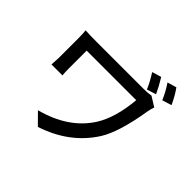

<svg xmlns="http://www.w3.org/2000/svg" viewBox="-212 -1107 1424 1424"><g transform="rotate(45 500.0 -395.0)"><path d="M866 -640Q856 -614 851 -584Q809 -326 736 -211Q608 -10 357 72L270 -16Q523 -82 640 -265Q715 -384 733 -584H213V-398Q213 -354 216 -327H101Q105 -381 105 -398V-611Q105 -653 101 -685Q145 -682 214 -682H712Q758 -682 789 -688ZM876 -862Q912 -813 944 -743L870 -720Q844 -782 804 -841ZM742 -837Q778 -779 806 -719L733 -696Q708 -755 669 -815Z"/></g></svg>

Font: Noto Sans S Chinese Medium
Style: Regular
Weight: 500
Designer: Ryoko NISHIZUKA  (kana & ideographs); Paul D. Hunt (Latin, Greek & Cyrillic); Wenlong ZHANG  (bopomofo); Sandoll Communi
Foundry: Adobe Systems Incorporated
Version: Version 1.000;PS 1;hotconv 1.0.78;makeotf.lib2.5.61930